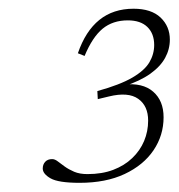

<svg xmlns="http://www.w3.org/2000/svg" viewBox="-20 -710 400 429"><path d="M198.5 -488.5 197.5 -506.5Q248 -520.5 275.5 -536.5Q303 -552.5 313.8 -570.8Q324.5 -589 324.5 -609.5Q324.5 -635 309.2 -649.8Q294 -664.5 265.5 -664.5Q232 -664.5 209.2 -645.8Q186.5 -627 169 -585L154 -591Q171 -640.5 202 -665.5Q233 -690.5 278.5 -690.5Q318 -690.5 338.8 -670.8Q359.5 -651 359.5 -621.5Q359.5 -600 349 -580.8Q338.5 -561.5 315.8 -545.2Q293 -529 256.5 -517L256 -521Q299 -525.5 322.2 -505.2Q345.5 -485 345.5 -448Q345.5 -407.5 323 -374.2Q300.5 -341 258.5 -321.2Q216.5 -301.5 158 -301.5Q110.5 -301.5 93 -311.5Q75.5 -321.5 75.5 -333.5Q75.5 -342.5 81 -348.5Q86.5 -354.5 96.5 -354.5Q102.5 -354.5 109 -349.5Q115.5 -344.5 124.5 -338Q133.5 -331.5 145.8 -326.2Q158 -321 175.5 -321Q208 -321 233 -330.5Q258 -340 275.5 -356.8Q293 -373.5 302 -395Q311 -416.5 311 -440.5Q311 -473.5 288.8 -489.2Q266.5 -505 223.5 -494.5Z"/></svg>

Font: Newsreader ExtraLight
Style: Italic
Weight: 250
Italic angle: -17°
Designer: Hugues Gentile
Foundry: Production Type
Version: Version 1.003